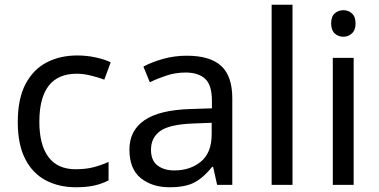

<svg xmlns="http://www.w3.org/2000/svg" viewBox="-20 -780 1597 810"><path d="M300 10Q229 10 173.5 -19Q118 -48 86.5 -109Q55 -170 55 -265Q55 -364 88 -426Q121 -488 177.5 -517Q234 -546 306 -546Q347 -546 385 -537.5Q423 -529 447 -517L420 -444Q396 -453 364 -461Q332 -469 304 -469Q146 -469 146 -266Q146 -169 184.5 -117.5Q223 -66 299 -66Q343 -66 376.5 -75Q410 -84 438 -97V-19Q411 -5 378.5 2.5Q346 10 300 10Z M768 -545Q866 -545 913 -502Q960 -459 960 -365V0H896L879 -76H875Q840 -32 801.5 -11Q763 10 695 10Q622 10 574 -28.5Q526 -67 526 -149Q526 -229 589 -272.5Q652 -316 783 -320L874 -323V-355Q874 -422 845 -448Q816 -474 763 -474Q721 -474 683 -461.5Q645 -449 612 -433L585 -499Q620 -518 668 -531.5Q716 -545 768 -545ZM794 -259Q694 -255 655.5 -227Q617 -199 617 -148Q617 -103 644.5 -82Q672 -61 715 -61Q783 -61 828 -98.5Q873 -136 873 -214V-262Z M1214 0H1126V-760H1214Z M1472 -536V0H1384V-536ZM1429 -737Q1449 -737 1464.5 -723.5Q1480 -710 1480 -681Q1480 -653 1464.5 -639Q1449 -625 1429 -625Q1407 -625 1392 -639Q1377 -653 1377 -681Q1377 -710 1392 -723.5Q1407 -737 1429 -737Z"/></svg>

Font: Noto Sans Hebrew Droid
Style: Regular
Weight: 400
Designer: Monotype Design Team
Foundry: Monotype Imaging Inc.
Version: Version 1.100